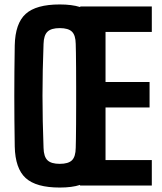

<svg xmlns="http://www.w3.org/2000/svg" viewBox="-20 -829 726 858"><path d="M246.9 9.1Q141.3 9.1 94.7 -33.4Q48 -75.9 45.9 -174.3Q44.9 -236.6 44.4 -292.2Q43.9 -347.7 43.9 -401Q43.9 -454.4 44.4 -509.7Q44.9 -565.1 45.9 -626.3Q48 -724.5 94.7 -766.8Q141.3 -809.1 246.9 -809.1Q301.3 -809.1 338.1 -797.5L339 -800H658.4V-686.2H451.6V-462.5H648.4V-348.8H451.6V-113.8H658.4V0H338.1L337.4 -2.6Q301.8 9.1 246.9 9.1ZM246.9 -96.8Q285.4 -96.8 301.7 -112.9Q317.9 -129 318.4 -167.9Q318.9 -179.6 319.3 -207.7Q319.8 -235.9 320 -274.5Q320.1 -313.2 320.3 -356.8Q320.5 -400.4 320.3 -443.9Q320.1 -487.5 320 -526.1Q319.8 -564.8 319.3 -592.9Q318.9 -621 318.4 -632.7Q317.9 -671.3 301.7 -687.3Q285.4 -703.4 246.9 -703.4Q208.8 -703.4 192.2 -687.3Q175.6 -671.3 174.6 -632.7Q172.2 -571.9 171.1 -514.6Q169.9 -457.2 169.9 -401.3Q169.9 -345.3 171.1 -287.7Q172.2 -230.1 174.6 -167.9Q175.6 -129 192.2 -112.9Q208.8 -96.8 246.9 -96.8Z"/></svg>

Font: Big Shoulders Text SC Thin
Style: Regular
Weight: 100
Designer: Patric King
Foundry: XO Type Co
Version: Version 2.002